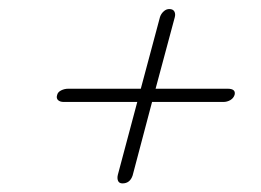

<svg xmlns="http://www.w3.org/2000/svg" viewBox="-20 -556 592 435"><path d="M257.5 -140.5Q250 -140.5 247.5 -146.2Q245 -152 247 -160L291 -325H124.5Q116 -325 111.5 -329.2Q107 -333.5 109.5 -341Q111 -347.5 118.5 -351.2Q126 -355 135 -355H299L342.5 -517.5Q345 -525 350.8 -530.2Q356.5 -535.5 363.5 -535.5Q372 -535.5 375 -530Q378 -524.5 376 -517L332.5 -355H495.5Q515 -355 511.5 -341Q509 -333.5 501.8 -329.2Q494.5 -325 486 -325H324.5L280.5 -158.5Q274.5 -140.5 257.5 -140.5Z"/></svg>

Font: Fraunces 9pt S050 Thin
Style: Italic
Weight: 100
Italic angle: -16°
Version: Version 1.000; ttfautohint (v1.8.3)